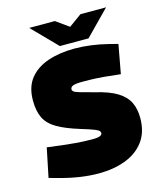

<svg xmlns="http://www.w3.org/2000/svg" viewBox="-129 -983 919 1086"><g transform="rotate(-15 330.0 -439.5)"><path d="M315 9Q263 9 208 1Q153 -7 94 -23L32 -40L67 -210L153 -199Q186 -195 232.5 -191Q279 -187 330 -187Q362 -187 374 -193Q386 -199 386 -208Q386 -215 381 -221Q376 -227 353.5 -236Q331 -245 278 -261Q196 -286 148 -314Q100 -342 80 -382.5Q60 -423 60 -486Q60 -565 99.5 -614Q139 -663 207.5 -686Q276 -709 363 -709Q409 -709 458 -702.5Q507 -696 555 -684L610 -670L579 -501L484 -511Q465 -513 434 -514.5Q403 -516 356 -516Q319 -516 303 -510Q287 -504 287 -490Q287 -483 294 -477Q301 -471 327.5 -463Q354 -455 412 -440Q493 -421 538.5 -392.5Q584 -364 602.5 -325Q621 -286 621 -234Q621 -151 580.5 -97Q540 -43 470.5 -17Q401 9 315 9ZM287 -744 341 -812 446 -888H596L455 -744ZM287 -744 146 -888H296L402 -812L455 -744Z"/></g></svg>

Font: REM Medium Black
Style: Regular
Weight: 900
Version: Version 1.005;gftools[0.9.28]